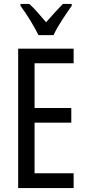

<svg xmlns="http://www.w3.org/2000/svg" viewBox="-20 -963 442 983"><path d="M357 0H73V-714H357V-639H157V-410H345V-335H157V-76H357ZM177 -783Q161 -816 136 -857Q111 -898 85 -933V-943H130Q149 -926 171.5 -900.5Q194 -875 216 -849Q242 -879 259.5 -898Q277 -917 302 -943H347V-933Q325 -902 297.5 -860Q270 -818 254 -783Z"/></svg>

Font: Noto Sans Sinhala UI ExtraCondensed
Style: Regular
Weight: 400
Width: 2
Designer: Jelle Bosma - Monotype Design Team
Foundry: Monotype Imaging Inc.
Version: Version 2.006; ttfautohint (v1.8.4.7-5d5b)